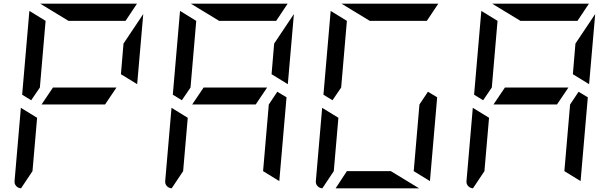

<svg xmlns="http://www.w3.org/2000/svg" viewBox="-20 -1020 3304 1040"><path d="M205 -454 267 -546H611L549 -454ZM723 -564 635 -618 649 -784 756 -944ZM196 -546 149 -477 100 -507 139 -959V-961L227 -907ZM351 -907 198 -1000H720H722L660 -907ZM94 0Q78 -1 67.5 -12.5Q57 -24 59 -41L93 -436L181 -382L156 -93Z M1021 -454 1083 -546H1427L1365 -454ZM1539 -564 1451 -618 1465 -784 1572 -944ZM1012 -546 965 -477 916 -507 955 -959V-961L1043 -907ZM1167 -907 1014 -1000H1536H1538L1476 -907ZM910 0Q894 -1 883.5 -12.5Q873 -24 875 -41L909 -436L997 -382L972 -93ZM1532 -493 1493 -41V-39L1405 -93L1436 -454L1482 -523Z M1828 -546 1781 -477 1732 -507 1771 -959V-961L1859 -907ZM1983 -907 1830 -1000H2352H2354L2292 -907ZM2250 0H1798L1859 -93H2097ZM1726 0Q1710 -1 1699.5 -12.5Q1689 -24 1691 -41L1725 -436L1813 -382L1788 -93ZM2348 -493 2309 -41V-39L2221 -93L2252 -454L2298 -523Z M2653 -454 2715 -546H3059L2997 -454ZM3171 -564 3083 -618 3097 -784 3204 -944ZM2644 -546 2597 -477 2548 -507 2587 -959V-961L2675 -907ZM2799 -907 2646 -1000H3168H3170L3108 -907ZM2542 0Q2526 -1 2515.5 -12.5Q2505 -24 2507 -41L2541 -436L2629 -382L2604 -93ZM3164 -493 3125 -41V-39L3037 -93L3068 -454L3114 -523Z"/></svg>

Font: DSEG7 Modern Mini
Style: Italic
Weight: 400
Italic angle: -5°
Designer: Keshikan(Twitter:@keshinomi_88pro)
Version: Version 0.46